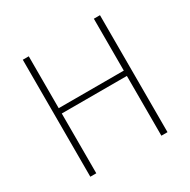

<svg xmlns="http://www.w3.org/2000/svg" viewBox="-162 -879 1022 1032"><g transform="rotate(-30 349.0 -363.0)"><path d="M110 -726H147V-404H551V-726H589V0H551V-371H147V0H110Z"/></g></svg>

Font: Merged Yaku Han JP Thin
Style: Regular
Weight: 250
Designer: Ryoko NISHIZUKA 西塚涼子 (kana, bopomofo & ideographs); Paul D. Hunt (Latin, Greek & Cyrillic); Sandoll Communications 산돌커뮤니
Foundry: Adobe
Version: Version 2.004